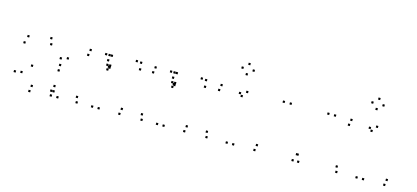

<svg xmlns="http://www.w3.org/2000/svg" viewBox="-63 -1257 3846 1771"><g transform="rotate(15 1860.0 -371.0)"><path d="M527 -361V-381H507V-361ZM332 -501.5V-521.5H312V-501.5ZM123 -464.5V-484.5H103V-464.5ZM103 -400V-420H83V-400ZM345.5 -447V-467H325.5V-447ZM464 -345V-365H444V-345ZM464 10V-10H444V10ZM527 10V-10H507V10ZM474 -283.5V-303.5H454V-283.5ZM85.5 -119.5V-139.5H65.5V-119.5ZM262.5 22V2H242.5V22ZM456.5 -33.5V-53.5H436.5V-33.5ZM478.5 -33.5V-53.5H458.5V-33.5ZM474 -82.5V-102.5H454V-82.5ZM271 -29.5V-49.5H251V-29.5ZM146.5 -129V-149H126.5V-129ZM225.5 -210.5V-230.5H205.5V-210.5ZM474 -232V-252H454V-232Z M858.5 -490V-510H838.5V-490ZM858.5 10V-10H838.5V10ZM920.5 10V-10H900.5V10ZM920.5 -378.5V-398.5H900.5V-378.5ZM913 -385.5V-405.5H893V-385.5ZM913 -490V-510H893V-490ZM1118.5 10V-10H1098.5V10ZM1128.5 -39.5V-59.5H1108.5V-39.5ZM700.5 -39.5V-59.5H680.5V-39.5ZM710.5 10V-10H690.5V10ZM891 -440.5V-460.5H871V-440.5ZM891 -490V-510H871V-490ZM710.5 -490V-510H690.5V-490ZM700.5 -440.5V-460.5H680.5V-440.5ZM1190.5 -497.5V-517.5H1170.5V-497.5ZM1148.5 -501.5V-521.5H1128.5V-501.5ZM921.5 -398V-418H901.5V-398ZM894.5 -398V-418H874.5V-398ZM906 -357V-377H886V-357ZM1197 -435.5V-455.5H1177V-435.5Z M1478.5 -490V-510H1458.5V-490ZM1478.5 10V-10H1458.5V10ZM1540.5 10V-10H1520.5V10ZM1540.5 -378.5V-398.5H1520.5V-378.5ZM1533 -385.5V-405.5H1513V-385.5ZM1533 -490V-510H1513V-490ZM1738.5 10V-10H1718.5V10ZM1748.5 -39.5V-59.5H1728.5V-39.5ZM1320.5 -39.5V-59.5H1300.5V-39.5ZM1330.5 10V-10H1310.5V10ZM1511 -440.5V-460.5H1491V-440.5ZM1511 -490V-510H1491V-490ZM1330.5 -490V-510H1310.5V-490ZM1320.5 -440.5V-460.5H1300.5V-440.5ZM1810.5 -497.5V-517.5H1790.5V-497.5ZM1768.5 -501.5V-521.5H1748.5V-501.5ZM1541.5 -398V-418H1521.5V-398ZM1514.5 -398V-418H1494.5V-398ZM1526 -357V-377H1506V-357ZM1817 -435.5V-455.5H1797V-435.5Z M1950.5 -440.5V-460.5H1930.5V-440.5ZM2166 -440.5V-460.5H2146V-440.5ZM2143.5 -463V-483H2123.5V-463ZM2143.5 10V-10H2123.5V10ZM2205.5 10V-10H2185.5V10ZM2205.5 -490V-510H2185.5V-490ZM1960.5 -490V-510H1940.5V-490ZM2408.5 10V-10H2388.5V10ZM2418.5 -39.5V-59.5H2398.5V-39.5ZM1940.5 -39.5V-59.5H1920.5V-39.5ZM1950.5 10V-10H1930.5V10ZM2212 -695.5V-715.5H2192V-695.5ZM2159 -744.5V-764.5H2139V-744.5ZM2106 -695.5V-715.5H2086V-695.5ZM2159 -646.5V-666.5H2139V-646.5Z M2773 10V-10H2753V10ZM2826 10V-10H2806V10ZM3044 -490V-510H3024V-490ZM2980.5 -490V-510H2960.5V-490ZM2804 -53V-73H2784V-53ZM2797.5 -53V-73H2777.5V-53ZM2621 -490V-510H2601V-490ZM2555 -490V-510H2535V-490Z M3190.5 -440.5V-460.5H3170.5V-440.5ZM3406 -440.5V-460.5H3386V-440.5ZM3383.5 -463V-483H3363.5V-463ZM3383.5 10V-10H3363.5V10ZM3445.5 10V-10H3425.5V10ZM3445.5 -490V-510H3425.5V-490ZM3200.5 -490V-510H3180.5V-490ZM3648.5 10V-10H3628.5V10ZM3658.5 -39.5V-59.5H3638.5V-39.5ZM3180.5 -39.5V-59.5H3160.5V-39.5ZM3190.5 10V-10H3170.5V10ZM3452 -695.5V-715.5H3432V-695.5ZM3399 -744.5V-764.5H3379V-744.5ZM3346 -695.5V-715.5H3326V-695.5ZM3399 -646.5V-666.5H3379V-646.5Z"/></g></svg>

Font: Monaspace Argon Dots Var
Style: Regular
Weight: 400
Designer: Riley Cran and the Lettermatic Team
Version: Version 1.100 (Monaspace Argon Dots)